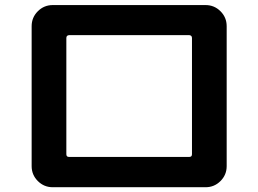

<svg xmlns="http://www.w3.org/2000/svg" viewBox="-20 -747 1040 773"><path d="M247.1 -593.8V-126Q247.1 -115.2 257.8 -115.2H742.2Q752.9 -115.2 752.9 -126V-593.8Q752.9 -604.5 742.2 -605.5H257.8Q247.1 -604.5 247.1 -593.8ZM192.4 6.8Q157.2 6.8 132.3 -18.1Q107.4 -43 107.4 -78.1V-641.6Q107.4 -676.8 132.3 -701.7Q157.2 -726.6 192.4 -726.6H807.6Q842.8 -726.6 867.7 -701.7Q892.6 -676.8 892.6 -641.6V-78.1Q892.6 -43 867.7 -18.1Q842.8 6.8 807.6 6.8H247.1Z"/></svg>

Font: Rounded-X Mgen+ 1mn bold
Style: Bold
Weight: 700
Designer: [Source Han Sans]
Ryoko NISHIZUKA  (kana & ideographs); Paul D. Hunt (Latin, Greek & Cyrillic); Wenlong ZHANG  (bopomofo
Version: Version 1.059.20150602